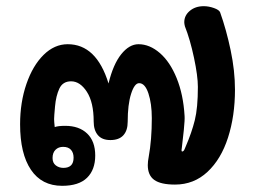

<svg xmlns="http://www.w3.org/2000/svg" viewBox="-20 -610 825 621"><path d="M45 -208Q45 -279 65.5 -338.5Q86 -398 121 -432.5Q156 -467 199 -467Q292 -467 331 -340Q346 -402 372 -434.5Q398 -467 428 -467Q464 -467 497 -438.5Q530 -410 551.5 -357Q573 -304 577 -235Q578 -224 574.5 -189Q571 -154 568 -131Q566 -120 569 -120Q574 -120 577 -127.5Q580 -135 581 -137Q600 -181 610 -221Q620 -261 620 -329Q620 -364 607.5 -423Q595 -482 578 -525Q576 -533 576 -538Q576 -560 594 -575Q612 -590 639 -590Q655 -590 672 -584Q689 -578 692 -570Q712 -514 726 -447.5Q740 -381 740 -320Q740 -235 717.5 -165Q695 -95 651 -54Q607 -13 546 -13Q500 -13 479 -28Q458 -43 458 -76Q458 -88 461 -103Q471 -158 471 -228Q471 -275 460 -308Q449 -341 430 -341Q415 -341 404 -306.5Q393 -272 393 -216Q393 -188 379 -172.5Q365 -157 337 -157Q310 -157 296.5 -173Q283 -189 283 -217Q283 -279 261 -313Q239 -347 210 -347Q183 -347 172 -323.5Q161 -300 158 -266Q155 -233 155 -225Q155 -217 157 -199Q168 -203 191 -203Q236 -203 262 -178Q288 -153 288 -107Q288 -61 261.5 -35Q235 -9 181 -9Q115 -9 80 -61Q45 -113 45 -208ZM218 -100Q218 -116 209.5 -125.5Q201 -135 184 -135Q169 -135 159.5 -125.5Q150 -116 150 -99Q150 -83 160.5 -75Q171 -67 185 -67Q218 -67 218 -100Z"/></svg>

Font: Mali
Style: Bold
Weight: 700
Designer: Kitiyaporn Chalermlarp | Katatrad Aksorn Co.,Ltd.
Foundry: Cadson Demak Co.,Ltd.
Version: Version 1.000; ttfautohint (v1.6)